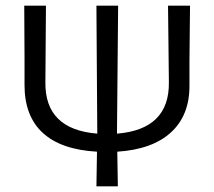

<svg xmlns="http://www.w3.org/2000/svg" viewBox="-20 -661 760 681"><path d="M652 -359Q653 -253 587 -192Q521 -131 396 -123L398 0H322L324 -123Q197 -130 132 -189.5Q67 -249 67 -359V-455L66 -641H143L141 -369Q139 -202 325 -187V-193L322 -641H399L395 -200V-187Q581 -202 579 -369L576 -641H654L652 -447Z"/></svg>

Font: Alegreya Sans
Style: Regular
Weight: 400
Designer: Juan Pablo del Peral
Foundry: Huerta Tipografica
Version: Version 2.008; ttfautohint (v1.6)